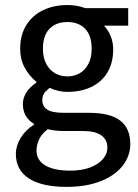

<svg xmlns="http://www.w3.org/2000/svg" viewBox="-20 -520 549 762"><path d="M114.3 -28.8Q70.8 -55.2 70.8 -106.9Q70.8 -155.3 124 -191.9V-195.8Q96.2 -218.3 78.1 -251.2Q60.1 -284.2 60.1 -326.7Q60.1 -381.8 84.7 -420.9Q109.4 -460 151.9 -480Q194.3 -500 247.6 -500Q286.1 -500 317.9 -487.8H488.8V-418H392.6Q408.7 -401.9 418.9 -377.4Q429.2 -353 429.2 -324.2Q429.2 -270 406 -231.9Q382.8 -193.8 341.8 -174.6Q300.8 -155.3 247.6 -155.3Q211.4 -155.3 176.8 -171.4Q165 -161.1 159.9 -155.8Q154.8 -150.4 151.4 -142.1Q147.9 -133.8 147.9 -122.1Q147.9 -98.1 167.2 -85.2Q186.5 -72.3 231.9 -72.3H332Q417 -72.3 457 -41.5Q497.1 -10.7 497.1 51.8Q497.1 98.6 467 137.5Q437 176.3 379.6 199Q322.3 221.7 244.6 221.7Q146.5 221.7 94.7 188.2Q43 154.8 43 91.3Q43 58.6 62 27.3Q81.1 -3.9 114.3 -24.9ZM247.6 -432.6Q202.6 -432.6 176.5 -405.8Q150.4 -378.9 150.4 -326.7Q150.4 -291.5 163.3 -266.8Q176.3 -242.2 198.2 -229.5Q220.2 -216.8 247.6 -216.8Q274.4 -216.8 296.1 -229.2Q317.9 -241.7 330.8 -266.4Q343.8 -291 343.8 -326.7Q343.8 -378.9 317.9 -405.8Q292 -432.6 247.6 -432.6ZM406.2 65.9Q406.2 34.2 381.8 17.1Q357.4 0 312 0H233.9Q197.3 0 169.9 -7.3Q147 9.3 136 31.5Q125 53.7 125 78.1Q125 115.7 159.7 136.5Q194.3 157.2 259.3 157.2Q303.7 157.2 337.2 144.8Q370.6 132.3 388.4 111.3Q406.2 90.3 406.2 65.9Z"/></svg>

Font: Varta SemiBold
Style: Regular
Weight: 600
Designer: Joana Correia, Viktoriya Grabowska, Eben Sorkin
Foundry: Sorkin Type
Version: Version 1.003; ttfautohint (v1.3) -l 8 -r 24 -G 200 -x 12 -H